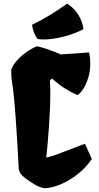

<svg xmlns="http://www.w3.org/2000/svg" viewBox="-20 -1006 534 1036"><path d="M251.5 -503.9Q251.5 -428.2 244.4 -325.2Q237.3 -222.2 229.5 -156.2Q248 -158.7 273.9 -168Q299.8 -177.2 360.4 -200.7Q412.1 -220.7 438.5 -230.5L475.1 -148.9Q457 -118.2 419.4 -83.5Q381.8 -48.8 331.3 -22.5Q280.8 3.9 227.1 9.8Q204.1 9.8 173.1 -7.3Q142.1 -24.4 113.8 -46.4Q97.7 -59.1 90.3 -70.1Q83 -81.1 81.1 -93.8Q75.2 -211.4 69.3 -299.3Q56.2 -505.4 43.5 -571.8Q40.5 -588.4 40.5 -627.9Q46.4 -650.4 68.6 -676.3Q90.8 -702.1 121.1 -723.9Q151.4 -745.6 180.2 -756.3Q203.1 -752 243.9 -737.8Q284.7 -723.6 306.6 -712.4L460.9 -723.1Q467.3 -692.9 467.3 -663.6Q467.3 -620.6 455.3 -583.7Q443.4 -546.9 427 -522.9Q410.6 -499 397.9 -493.2Q327.6 -522.5 260.7 -582L249 -571.3Q251.5 -541 251.5 -503.9ZM184.1 -795.4Q199.7 -793 215.8 -793Q263.2 -793 323.7 -808.6Q384.3 -824.2 430.2 -848.6Q426.3 -887.7 403.1 -925.5Q379.9 -963.4 342.3 -986.3Q288.1 -948.2 249.3 -924.6Q210.4 -900.9 152.8 -872.1Q160.2 -821.8 184.1 -795.4Z"/></svg>

Font: Fruktur
Style: Regular
Weight: 400
Designer: Viktoriya Grabowska
Foundry: Viktoriya Grabowska
Version: Version 1.004; ttfautohint (v1.4.1)